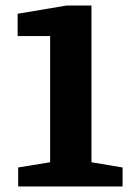

<svg xmlns="http://www.w3.org/2000/svg" viewBox="-20 -677 484 697"><path d="M46 0V-69L162 -88V-546H44V-627L222 -657H312V-88L425 -69V0Z"/></svg>

Font: Faustina ExtraBold
Style: Regular
Weight: 800
Designer: Alfonso Garcia
Foundry: http://www.omnibus-type.com
Version: Version 1.200